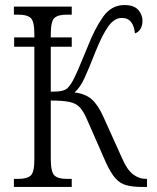

<svg xmlns="http://www.w3.org/2000/svg" viewBox="-20 -740 620 760"><path d="M35 0V-32H53Q87 -32 101.5 -45Q116 -58 116 -109V-555H36V-592H116V-605Q116 -656 101.5 -669Q87 -682 53 -682H35V-714H264V-682H244Q209 -682 195 -668.5Q181 -655 181 -603V-592H264V-555H181V-377Q210 -377 225 -380.5Q240 -384 247.5 -391.5Q255 -399 262 -410Q273 -427 289 -464Q305 -501 327 -555Q355 -627 388 -673.5Q421 -720 472 -720Q510 -720 527 -701Q544 -682 544 -658Q544 -637 535 -624Q526 -611 514 -608Q512 -635 499.5 -652Q487 -669 462 -669Q433 -669 409 -636Q385 -603 357 -533Q332 -469 314.5 -431Q297 -393 275 -374Q318 -369 343 -347Q368 -325 389 -278L464 -112Q483 -68 506.5 -50Q530 -32 557 -32H562V0H543Q507 0 481.5 -6.5Q456 -13 437.5 -33.5Q419 -54 400 -95L324 -268Q310 -300 295.5 -315.5Q281 -331 255 -336.5Q229 -342 181 -342V-112Q181 -59 195.5 -45.5Q210 -32 243 -32H264V0Z"/></svg>

Font: Noto Serif Condensed Light
Style: Regular
Weight: 300
Width: 3
Designer: Monotype Design Team
Foundry: Monotype Imaging Inc.
Version: Version 2.013